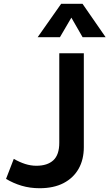

<svg xmlns="http://www.w3.org/2000/svg" viewBox="-20 -982 580 1017"><path d="M189.5 15Q139 15 94.5 1.8Q50 -11.5 12 -34.5L53 -140.5Q83.5 -123 113.2 -113.5Q143 -104 172.5 -104Q231 -104 262.5 -133Q294 -162 294 -226V-700H424V-202.5Q424 -137 396.5 -88.2Q369 -39.5 316.8 -12.2Q264.5 15 189.5 15ZM179.5 -785 304 -962H417L539.5 -785H417.5L358 -888.5L297.5 -785Z"/></svg>

Font: Geologica Cursive Medium
Style: Regular
Weight: 500
Designer: Sindre Bremnes, Frode Helland
Foundry: Monokrom Skriftforlag AS
Version: Version 1.010;gftools[0.9.28]